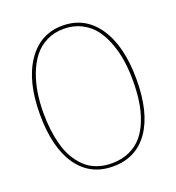

<svg xmlns="http://www.w3.org/2000/svg" viewBox="-147 -937 974 1064"><g transform="rotate(-20 340.0 -405.0)"><path d="M604 -399.9Q604 -460 596.2 -515.1Q588.4 -570.3 568.8 -623.3Q549.3 -676.3 520 -714.8Q490.7 -753.4 444.3 -777.1Q397.9 -800.8 339.8 -800.8Q283.2 -800.8 237.8 -777.6Q192.4 -754.4 162.6 -715.8Q132.8 -677.2 113 -624.8Q93.3 -572.3 84.7 -516.4Q76.2 -460.4 76.2 -399.9Q76.2 -348.6 81.8 -302.2Q87.4 -255.9 99.4 -211.2Q111.3 -166.5 132.1 -130.4Q152.8 -94.2 181.2 -66.7Q209.5 -39.1 249.8 -23.9Q290 -8.8 338.9 -8.8Q397.5 -8.8 443.6 -30Q489.7 -51.3 519.3 -86.9Q548.8 -122.6 568.4 -173.3Q587.9 -224.1 595.9 -279.8Q604 -335.4 604 -399.9ZM625 -399.9Q625 -204.6 550.5 -97.4Q476.1 9.8 339.8 9.8Q204.1 9.8 129.6 -97.7Q55.2 -205.1 55.2 -399.9Q55.2 -594.2 131.8 -707Q208.5 -819.8 339.8 -819.8Q473.1 -819.8 549.1 -708Q625 -596.2 625 -399.9Z"/></g></svg>

Font: Sinkin Sans 100 Thin
Style: Regular
Weight: 100
Designer: Keith Bates
Foundry: K-Type
Version: Sinkin Sans (version 1.0)  by Keith Bates   •   © 2014   www